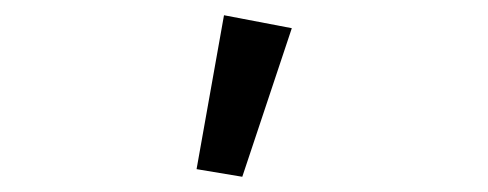

<svg xmlns="http://www.w3.org/2000/svg" viewBox="-20 -828 640 252"><path d="M274 -808 238 -606 298 -596 363 -791Z"/></svg>

Font: FiraMono Nerd Font
Style: Regular
Weight: 400
Designer: Carrois Corporate & Edenspiekermann AG
Foundry: Carrois Corporate GbR & Edenspiekermann AG
Version: Version 003.206;Nerd Fonts 3.3.0